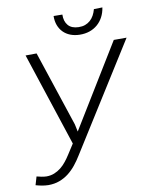

<svg xmlns="http://www.w3.org/2000/svg" viewBox="-97 -970 843 1054"><g transform="rotate(-10 324.5 -442.5)"><path d="M287.1 -291.5 295.9 -250 578.1 -710.9H649.4L278.3 -120.6Q261.7 -93.3 242.4 -69.3Q223.1 -45.4 200 -27.3Q176.8 -9.3 148.7 1.2Q120.6 11.7 86.4 11.7Q68.4 11.2 51 8.1Q33.7 4.9 16.6 0L30.3 -46.4Q43.5 -43 56.9 -40.3Q70.3 -37.6 84.5 -37.1Q108.4 -37.1 128.4 -45.2Q148.4 -53.2 165.3 -66.7Q182.1 -80.1 196 -97.7Q210 -115.2 221.7 -133.8L257.8 -189.9L86.4 -710.9L147.9 -711.4ZM547.4 -897.5Q543 -868.2 530.5 -844.7Q518.1 -821.3 498.8 -804.7Q479.5 -788.1 454.3 -779.5Q429.2 -771 399.4 -771.5Q371.1 -772 347.9 -781Q324.7 -790 308.3 -806.6Q292 -823.2 283.4 -846.2Q274.9 -869.1 275.4 -897.5L324.2 -897Q323.2 -859.4 342.3 -836.9Q361.3 -814.5 400.4 -813.5Q420.9 -813 437 -818.8Q453.1 -824.7 465.6 -835.7Q478 -846.7 486.6 -862.3Q495.1 -877.9 500 -896.5Z"/></g></svg>

Font: Roboto Mono Light
Style: Italic
Weight: 300
Designer: Google
Version: Version 2.000985; 2015; ttfautohint (v1.3)